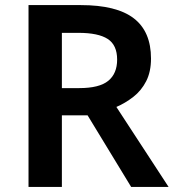

<svg xmlns="http://www.w3.org/2000/svg" viewBox="-20 -734 687 754"><path d="M297 -714Q438 -714 505.5 -662Q573 -610 573 -504Q573 -452 554 -415Q535 -378 503.5 -353.5Q472 -329 437 -314L642 0H495L324 -281H223V0H92V-714ZM288 -605H223V-388H291Q370 -388 405 -416.5Q440 -445 440 -500Q440 -557 403 -581Q366 -605 288 -605Z"/></svg>

Font: Noto Sans Adlam Unjoined SemiBold
Style: Regular
Weight: 600
Version: Version 3.001